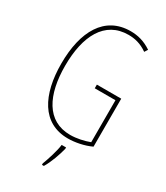

<svg xmlns="http://www.w3.org/2000/svg" viewBox="-229 -818 977 1133"><g transform="rotate(30 260.0 -251.5)"><path d="M298 -351V-326H439V-40C402 -26 354 -15 309 -15C149 -15 80 -157 80 -354C80 -556 152 -699 314 -699C355 -699 398 -690 443 -658L457 -680C408 -713 362 -724 314 -724C138 -724 54 -574 54 -354C54 -143 132 10 308 10C355 10 415 -1 464 -24V-351ZM326 71V61H296C292 101 268 175 254 211V221H267C294 176 314 117 326 71Z"/></g></svg>

Font: Noto Sans Gurmukhi UI ExtraCondensed Thin
Style: Regular
Weight: 100
Width: 2
Designer: Jelle Bosma - Monotype Design Team
Foundry: Monotype Imaging Inc.
Version: Version 2.004